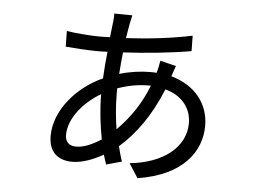

<svg xmlns="http://www.w3.org/2000/svg" viewBox="-49 -694 1054 794"><g transform="rotate(5 478.0 -297.0)"><path d="M433 -325C468 -337 512 -348 561 -348H571C539 -266 494 -205 445 -156C438 -201 433 -250 433 -303ZM369 -295C369 -232 377 -166 388 -109C350 -84 314 -70 285 -70C257 -70 239 -84 239 -115C239 -183 298 -254 369 -295ZM601 -454C599 -443 594 -415 590 -404V-403C581 -404 572 -404 563 -404C525 -404 479 -398 436 -385C438 -416 441 -446 444 -475C540 -480 646 -491 726 -505L725 -569C640 -551 546 -540 451 -535C455 -558 458 -577 461 -594C464 -607 467 -620 469 -631L394 -632C395 -622 394 -607 392 -594C390 -576 388 -556 385 -533C369 -532 352 -532 336 -532C306 -532 231 -538 205 -543L206 -478C238 -475 302 -471 336 -471C350 -471 364 -471 380 -472C376 -438 373 -401 371 -361C267 -314 176 -214 176 -105C176 -35 218 -6 274 -6C312 -6 359 -22 402 -47C406 -33 411 -19 415 -7L479 -25C472 -44 467 -65 461 -87C529 -146 588 -229 632 -338C703 -319 741 -268 741 -207C741 -108 651 -35 511 -21L549 38C738 8 809 -97 809 -202C809 -292 753 -366 652 -394C656 -406 663 -429 667 -438Z"/></g></svg>

Font: Kinto Sans
Style: Regular
Weight: 400
Designer: Authors: Ryoko NISHIZUKA  (kana & ideographs); Paul D. Hunt (Latin, Greek & Cyrillic); Wenlong ZHANG  (bopomofo); Sandol
Foundry: Adobe Systems Incorporated, ookami Inc.
Version: Version 0.001